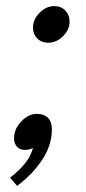

<svg xmlns="http://www.w3.org/2000/svg" viewBox="-20 -479 281 629"><path d="M88 -388Q88 -415 109.5 -437Q131 -459 158 -459Q180 -459 194 -444.5Q208 -430 208 -409Q208 -382 186.5 -360.5Q165 -339 138 -339Q116 -339 102 -353Q88 -367 88 -388ZM13 103Q45 78 63 55Q81 32 88 6Q76 12 61 12Q45 12 35.5 1.5Q26 -9 26 -26Q26 -56 49.5 -81Q73 -106 101 -106Q124 -106 137 -93Q150 -80 150 -55Q150 -4 118.5 44Q87 92 36 130Z"/></svg>

Font: KoHo Medium
Style: Italic
Weight: 500
Italic angle: -10°
Designer: Cadson Demak & Katatrad Team
Foundry: Cadson Demak Co.,Ltd.
Version: Version 1.000